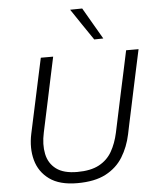

<svg xmlns="http://www.w3.org/2000/svg" viewBox="-63 -1022 867 1084"><g transform="rotate(-5 370.5 -480.0)"><path d="M331.5 10.5Q231 10.5 173.5 -31.2Q116 -73 97.5 -141.2Q79 -209.5 96 -290Q102.5 -320.5 113 -369.2Q123.5 -418 135.5 -473.5Q150 -540.5 162 -597.2Q174 -654 187 -713H257Q244.5 -654 232.2 -597Q220 -540 206 -473L167 -290.5Q152.5 -224 163.8 -169.8Q175 -115.5 217 -84Q259 -52.5 336 -52.5Q412.5 -52.5 460 -78Q507.5 -103.5 533.5 -149Q559.5 -194.5 572.5 -254.5L619 -473Q633.5 -540 645.8 -597Q658 -654 670.5 -713H741Q728 -654 716 -597.2Q704 -540.5 689.5 -473Q680 -427 670.2 -381.8Q660.5 -336.5 652.5 -299.2Q644.5 -262 640 -239Q625 -168.5 590.2 -112Q555.5 -55.5 493 -22.5Q430.5 10.5 331.5 10.5ZM496.5 -789.5Q466.5 -833.5 436.2 -878.2Q406 -923 375.5 -968.5L444 -969.5Q469.5 -925 495.8 -880.2Q522 -835.5 548 -790.5Z"/></g></svg>

Font: Commissioner Light
Style: Italic
Weight: 300
Italic angle: -12°
Designer: Kostas Bartsokas
Foundry: Kostas Bartsokas
Version: Version 1.000; ttfautohint (v1.8.3)